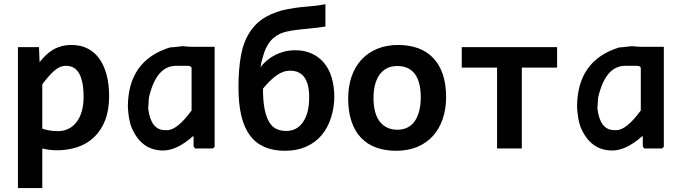

<svg xmlns="http://www.w3.org/2000/svg" viewBox="-20 -727 3339 940"><path d="M514.2 -256.8Q514.2 -188.5 494.9 -138.7Q475.6 -88.9 441.2 -55.9Q406.7 -22.9 359.9 -7.1Q313 8.8 257.8 8.8Q239.3 8.8 220.7 6.3Q202.1 3.9 187 0V193.8H67.9V-496.1H170.9L173.8 -422.9Q189 -441.9 205.3 -457.5Q221.7 -473.1 240.7 -484.1Q259.8 -495.1 281.7 -501Q303.7 -506.8 331.1 -506.8Q375 -506.8 409.2 -489.3Q443.4 -471.7 466.6 -439.2Q489.7 -406.7 502 -360.6Q514.2 -314.5 514.2 -256.8ZM389.2 -252Q389.2 -293 383.3 -321.8Q377.4 -350.6 366.5 -369.1Q355.5 -387.7 339.6 -396.2Q323.7 -404.8 303.2 -404.8Q272.9 -404.8 245.4 -380.4Q217.8 -356 187 -314V-97.2Q201.2 -91.8 221.9 -88.4Q242.7 -85 264.2 -85Q292.5 -85 315.7 -96.7Q338.9 -108.4 355.2 -129.9Q371.6 -151.4 380.4 -182.4Q389.2 -213.4 389.2 -252Z M1030.8 -498V-10.3Q1030.8 -5.4 1021 0H938Q933.1 0 927.7 -10.3V-59.6H924.3Q845.7 9.8 778.3 9.8Q670.4 9.8 622.6 -106.4Q609.4 -142.6 606 -202.6Q606 -430.7 811.5 -494.6Q818.8 -494.6 874.5 -501Q902.8 -498 918 -498ZM705.6 -195.8Q718.3 -89.8 788.6 -89.8H798.3Q847.2 -89.8 918 -186V-395Q914.6 -404.8 897.9 -404.8H841.8Q745.1 -404.8 709 -249Z M1616.7 -253.9Q1616.7 -201.7 1600.6 -150.9Q1584.5 -100.1 1553.7 -64.2Q1522.9 -28.3 1478 -8.5Q1433.1 11.2 1375.5 11.2Q1318.4 11.2 1275.6 -7.1Q1232.9 -25.4 1204.3 -63.2Q1175.8 -101.1 1161.6 -159.7Q1147.5 -218.3 1147.5 -298.8Q1147.5 -388.7 1159.9 -456.3Q1172.4 -523.9 1204.1 -571.5Q1235.8 -619.1 1284.4 -645.8Q1333 -672.4 1390.1 -682.6Q1428.7 -689.5 1450.2 -691.7Q1471.7 -693.8 1489.3 -695.3Q1506.8 -696.8 1528.1 -699.2Q1549.3 -701.7 1573.2 -706.5V-597.2Q1540.5 -591.3 1482.7 -586.2Q1424.8 -581.1 1384.8 -572.8Q1367.2 -568.8 1351.3 -561.8Q1335.4 -554.7 1319.3 -541.3Q1303.2 -527.8 1291.5 -508.3Q1279.8 -488.8 1273.7 -470.7Q1267.6 -452.6 1262.7 -433.8Q1257.8 -415 1255.4 -397.9Q1268.1 -415.5 1287.8 -431.9Q1307.6 -448.2 1328.4 -458.5Q1349.1 -468.8 1373.3 -474.9Q1397.5 -481 1426.8 -481Q1470.2 -481 1505.6 -465.1Q1541 -449.2 1566.2 -419.4Q1591.3 -389.6 1604 -346.7Q1616.7 -303.7 1616.7 -253.9ZM1493.7 -250Q1493.7 -380.9 1400.4 -380.9Q1365.2 -380.9 1332.3 -356.7Q1299.3 -332.5 1267.6 -293V-288.1Q1267.6 -235.8 1274.7 -197Q1281.7 -158.2 1296.1 -132.6Q1310.5 -106.9 1331.8 -96.4Q1353 -85.9 1381.8 -85.9Q1433.6 -85.9 1463.6 -129.6Q1493.7 -173.3 1493.7 -250Z M2164.1 -252Q2164.1 -193.4 2147.5 -144.8Q2130.9 -96.2 2099.6 -61.5Q2068.4 -26.9 2022.9 -7.8Q1977.5 11.2 1919.4 11.2Q1864.3 11.2 1820.8 -4.9Q1777.3 -21 1747.1 -53Q1716.8 -85 1700.7 -133.1Q1684.6 -181.2 1684.6 -245.1Q1684.6 -304.2 1701.4 -352.5Q1718.3 -400.9 1749.8 -435.1Q1781.2 -469.2 1826.7 -488Q1872.1 -506.8 1929.2 -506.8Q1984.9 -506.8 2028.3 -490.5Q2071.8 -474.1 2102.1 -441.9Q2132.3 -409.7 2148.2 -362.1Q2164.1 -314.5 2164.1 -252ZM2040 -249Q2040 -326.2 2011 -365Q1981.9 -403.8 1925.3 -403.8Q1894 -403.8 1872.1 -391.6Q1850.1 -379.4 1835.9 -358.2Q1821.8 -336.9 1815.2 -308.6Q1808.6 -280.3 1808.6 -248Q1808.6 -170.4 1839.8 -131.1Q1871.1 -91.8 1925.3 -91.8Q1955.1 -91.8 1977.1 -103.8Q1999 -115.7 2012.7 -137Q2026.4 -158.2 2033.2 -187Q2040 -215.8 2040 -249Z M2534.7 -396V0H2413.6V-396H2240.7V-496.1H2707.5V-396Z M3230 -498V-10.3Q3230 -5.4 3220.2 0H3137.2Q3132.3 0 3127 -10.3V-59.6H3123.5Q3044.9 9.8 2977.5 9.8Q2869.6 9.8 2821.8 -106.4Q2808.6 -142.6 2805.2 -202.6Q2805.2 -430.7 3010.7 -494.6Q3018.1 -494.6 3073.7 -501Q3102.1 -498 3117.2 -498ZM2904.8 -195.8Q2917.5 -89.8 2987.8 -89.8H2997.6Q3046.4 -89.8 3117.2 -186V-395Q3113.8 -404.8 3097.2 -404.8H3041Q2944.3 -404.8 2908.2 -249Z"/></svg>

Font: Code New Roman
Style: Bold
Weight: 700
Monospace: yes
Designer: Sam Radian
Foundry: Code New Roman
Version: Version 1.508 October 19, 2014